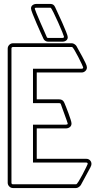

<svg xmlns="http://www.w3.org/2000/svg" viewBox="-20 -952 518 972"><path d="M236 -913H164Q156 -913 156 -908Q156 -906 164.5 -885Q173 -864 184 -839Q195 -814 205 -791.5Q215 -769 217 -764Q218 -760 223 -760H296Q304 -760 304 -766Q304 -768 295 -790.5Q286 -813 274 -839.5Q262 -866 251 -888.5Q240 -911 236 -913ZM147 -129V-321H314Q316 -321 319.5 -322Q323 -323 323 -326Q323 -327 318 -341.5Q313 -356 306.5 -373.5Q300 -391 294.5 -406.5Q289 -422 288 -425Q286 -430 280 -430H147V-604H393Q401 -604 401 -611Q401 -612 393.5 -628.5Q386 -645 376 -664Q366 -683 357 -698.5Q348 -714 344 -714H46Q38 -714 38 -706V-27Q38 -19 46 -19H365Q369 -19 378.5 -34.5Q388 -50 398 -69Q408 -88 416 -104.5Q424 -121 424 -122Q424 -129 417 -129ZM443 -122Q443 -114 439 -109H440L388 -13V-14Q385 -9 378 -4.5Q371 0 365 0H46Q35 0 27 -8Q19 -16 19 -27V-706Q19 -717 27 -725Q35 -733 46 -733H344Q350 -733 357 -728.5Q364 -724 367 -719Q371 -711 379.5 -696Q388 -681 397 -664.5Q406 -648 413 -633Q420 -618 420 -611Q420 -600 412 -592.5Q404 -585 393 -585H166V-449H280Q299 -449 306 -431Q309 -424 315 -409Q321 -394 327 -377.5Q333 -361 337.5 -347Q342 -333 342 -327Q342 -315 333.5 -308.5Q325 -302 314 -302H166V-148H417Q428 -148 435.5 -140.5Q443 -133 443 -122ZM323 -764Q323 -753 315 -747Q307 -741 296 -741H223Q216 -741 209 -745.5Q202 -750 200 -756Q196 -764 186 -786.5Q176 -809 165 -834Q154 -859 145.5 -881Q137 -903 137 -909Q137 -920 145 -926Q153 -932 164 -932H236Q252 -932 259 -916Q263 -907 273.5 -884.5Q284 -862 295 -837.5Q306 -813 314.5 -791.5Q323 -770 323 -764Z"/></svg>

Font: RonaldsonGothicLicht
Style: Regular
Weight: 400
Designer: Mr. Robertson for MacKellar, Smiths & Jordan Co. Philadelphia
Foundry: CAT-Fonts Peter Wiegel
Version: 1.000